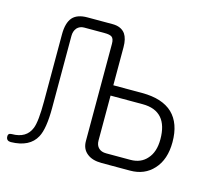

<svg xmlns="http://www.w3.org/2000/svg" viewBox="-100 -818 1109 965"><g transform="rotate(15 454.0 -335.5)"><path d="M634.8 -51.8H508.8Q483.4 -51.8 469.7 -65.4Q455.1 -79.1 455.1 -104.5V-337.9H622.1Q688.5 -337.9 721.7 -299.8Q753.9 -262.7 753.9 -190.4Q753.9 -124 720.7 -87.9Q689.5 -51.8 634.8 -51.8ZM241.2 -687.5Q188.5 -687.5 164.1 -660.2Q139.6 -631.8 139.6 -572.3V-222.7Q139.6 -118.2 125 -82Q101.6 -22.5 25.4 -22.5Q4.9 -22.5 6.8 -2.9Q8.8 17.6 31.2 17.6Q128.9 15.6 163.1 -48.8Q187.5 -93.8 187.5 -202.1V-577.1Q187.5 -601.6 201.2 -618.2Q215.8 -633.8 238.3 -633.8H344.7Q372.1 -633.8 382.8 -626Q394.5 -617.2 394.5 -590.8V-85Q394.5 -43.9 422.9 -21.5Q450.2 1 499 1H647.5Q722.7 1 768.6 -49.8Q816.4 -101.6 816.4 -192.4Q816.4 -290 763.7 -340.8Q710 -391.6 605.5 -391.6H455.1V-589.8Q455.1 -633.8 438.5 -658.2Q417 -687.5 372.1 -687.5Z"/></g></svg>

Font: Gulim
Style: Regular
Weight: 400
Version: Version 2.21